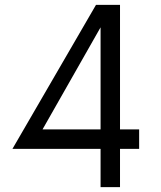

<svg xmlns="http://www.w3.org/2000/svg" viewBox="-20 -770 661 790"><path d="M552.5 -237.5V-157.5H473.8V0H393.8V-157.5H31.2L375 -750H473.8V-237.5ZM155 -237.5H393.8V-657.5Z"/></svg>

Font: Now Alt
Style: Regular
Weight: 400
Designer: Alfredo Marco Pradil
Foundry: Alfredo Marco Pradil
Version: Version 1.002;PS 001.002;hotconv 1.0.88;makeotf.lib2.5.64775